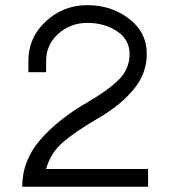

<svg xmlns="http://www.w3.org/2000/svg" viewBox="-20 -710 648 730"><path d="M64.5 0Q64.5 -99.6 133.3 -178.7Q202.1 -257.8 314.5 -322.3Q388.7 -365.2 430.7 -406.2Q472.7 -447.3 472.7 -504.9Q472.7 -559.6 424.8 -591.3Q377 -623 312.5 -623Q248 -623 201.7 -581.5Q155.3 -540 155.3 -478.5V-435.5H87.9V-478.5Q87.9 -567.4 154.3 -628.9Q220.7 -690.4 312.5 -690.4Q403.3 -690.4 470.7 -638.7Q538.1 -586.9 538.1 -504.9Q538.1 -429.7 487.3 -369.1Q436.5 -308.6 355.5 -261.7Q269.5 -211.9 220.7 -170.4Q171.9 -128.9 155.3 -67.4H543V0H64.5Z"/></svg>

Font: Lohit Malayalam
Style: Regular
Weight: 400
Version: 2.92.2